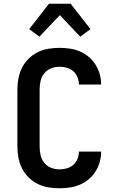

<svg xmlns="http://www.w3.org/2000/svg" viewBox="-20 -999 640 1027"><path d="M298 8Q268 8 238 3Q208 -2 181 -15.5Q154 -29 132.5 -50.5Q111 -72 97.5 -99Q84 -126 78.5 -155.5Q73 -185 73 -215V-520Q73 -550 78.5 -579.5Q84 -609 97.5 -636Q111 -663 132.5 -684.5Q154 -706 181 -719.5Q208 -733 238 -738Q268 -743 298 -743Q326 -743 353.5 -739Q381 -735 407 -724Q433 -713 454.5 -695Q476 -677 491 -653Q506 -629 513.5 -602Q521 -575 521 -547H402Q402 -567 394.5 -586Q387 -605 372 -618Q357 -631 337.5 -636.5Q318 -642 298 -642Q275 -642 253 -633.5Q231 -625 216.5 -606.5Q202 -588 197 -565.5Q192 -543 192 -520V-215Q192 -192 197 -169.5Q202 -147 216.5 -128.5Q231 -110 253 -101.5Q275 -93 298 -93Q318 -93 337.5 -98.5Q357 -104 372 -117Q387 -130 394.5 -149Q402 -168 402 -188H521Q521 -160 513.5 -133Q506 -106 491 -82Q476 -58 454.5 -40Q433 -22 407 -11Q381 0 353.5 4Q326 8 298 8ZM191 -803 136 -843 242 -979H358L464 -843L409 -803L300 -918Z"/></svg>

Font: Iosevka Fixed Extended
Style: Bold
Weight: 700
Width: 7
Monospace: yes
Designer: Belleve Invis
Foundry: Belleve Invis
Version: Version 24.1.1; ttfautohint (v1.8.4)